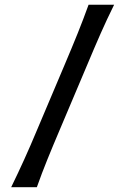

<svg xmlns="http://www.w3.org/2000/svg" viewBox="-20 -776 519 796"><path d="M26.4 0Q55.2 -59.1 80.3 -114.5Q105.5 -169.9 135.7 -242.2L247.1 -505.4Q278.8 -580.1 302 -637.7Q325.2 -695.3 347.2 -756.3H453.1Q422.9 -695.3 397.5 -637.7Q372.1 -580.1 339.8 -502.9L229.5 -242.2Q198.7 -169.9 176.3 -114.5Q153.8 -59.1 132.8 0Z"/></svg>

Font: Pinar DS1 Medium
Style: Regular
Weight: 500
Designer: Amin Abedi
Version: Version 3.000